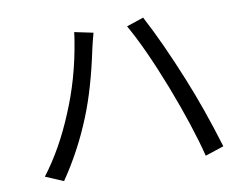

<svg xmlns="http://www.w3.org/2000/svg" viewBox="-75 -804 1151 900"><g transform="rotate(-10 500.0 -354.0)"><path d="M228.5 -317.4Q293.9 -470.7 322.3 -646.5Q326.2 -668.9 328.1 -688.5L417 -669.9Q408.2 -639.6 398.4 -596.7Q360.4 -414.1 307.6 -284.2Q248 -136.7 160.2 -8.8L75.2 -44.9Q164.1 -161.1 228.5 -317.4ZM721.7 -355.5Q643.6 -555.7 577.1 -671.9L658.2 -699.2Q729.5 -564.5 803.7 -381.8Q866.2 -229.5 923.8 -40L835 -10.7Q798.8 -155.3 721.7 -355.5Z"/></g></svg>

Font: Taipei Sans TC Beta
Style: Regular
Weight: 400
Designer: JT Foundry
Foundry: JT Foundry
Version: Version 1.000